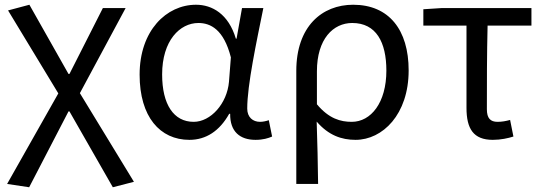

<svg xmlns="http://www.w3.org/2000/svg" viewBox="-20 -577 2290 810"><path d="M103 213 269 -107H273L456 213L545 190L317 -184L510 -543H414L273 -265H269L104 -557L14 -533L226 -183L10 199Z M779 13C849 13 906 -24 947 -97H951C950 -21 993 13 1058 13C1090 13 1112 6 1128 -1L1114 -70C1103 -66 1089 -63 1077 -63C1047 -63 1023 -82 1023 -119C1023 -218 1062 -400 1091 -543H1001L978 -414H975C944 -518 875 -557 807 -557C682 -557 569 -448 569 -262C569 -84 655 13 779 13ZM797 -63C713 -63 664 -136 664 -263C664 -406 739 -480 817 -480C868 -480 924 -453 954 -335L946 -232C938 -140 869 -63 797 -63Z M1230 199H1322C1321 103 1319 34 1316 -64C1366 -6 1421 13 1480 13C1594 13 1704 -94 1704 -280C1704 -451 1621 -557 1470 -557C1338 -557 1230 -465 1230 -278ZM1464 -63C1417 -63 1368 -76 1317 -137V-276C1317 -413 1386 -480 1466 -480C1567 -480 1610 -399 1610 -279C1610 -144 1545 -63 1464 -63Z M2059 13C2093 13 2124 6 2146 -1L2132 -71C2114 -66 2097 -63 2079 -63C2049 -63 2034 -78 2034 -116C2034 -226 2034 -346 2037 -469H2222V-543H1844L1766 -538V-469H1948V-122C1948 -34 1977 13 2059 13Z"/></svg>

Font: Noto Sans JP Regular
Style: Regular
Weight: 400
Designer: Ryoko NISHIZUKA (kana & ideographs); Paul D. Hunt (Latin, Greek & Cyrillic); Wenlong ZHANG (bopomofo); Sandoll Communica
Foundry: Adobe Systems Incorporated
Version: Version 1.004;PS 1.004;hotconv 1.0.82;makeotf.lib2.5.63406